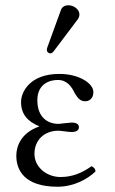

<svg xmlns="http://www.w3.org/2000/svg" viewBox="-20 -700 437 730"><path d="M240 -680C227 -680 216 -674 212 -663L160 -520C159 -517 158 -513 158 -510C158 -503 164 -497 172 -497C176 -497 181 -501 184 -505L276 -627C280 -632 282 -640 282 -645C282 -665 260 -680 240 -680ZM111 -115C111 -168 149 -203 202 -203C211 -203 243 -198 251 -198C273 -198 280 -206 280 -217C280 -228 270 -234 252 -234C247 -234 204 -229 203 -229C162 -229 122 -253 122 -319C122 -382 170 -396 200 -396C237 -396 254 -367 264 -346C274 -330 283 -315 304 -315C316 -315 335 -322 335 -350C335 -384 279 -419 206 -419C93 -419 60 -350 60 -312C60 -266 85 -238 129 -220V-219C60 -195 42 -144 42 -108C42 -53 73 10 199 10C259 10 312 -18 343 -48C343 -58 336 -65 328 -68C291 -42 255 -27 210 -27C158 -27 111 -64 111 -115Z"/></svg>

Font: Libertinus Serif Display
Style: Regular
Weight: 400
Designer: Philipp H. Poll
Foundry: Khaled Hosny
Version: Version 6.1